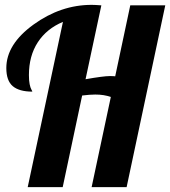

<svg xmlns="http://www.w3.org/2000/svg" viewBox="-20 -770 700 790"><path d="M397 -748 332 -444Q406 -457 432 -457Q447 -457 454 -456L516 -748H660L501 0H357L436 -371Q408 -381 372 -381Q350 -381 318 -377L238 0H94L239 -680Q172 -652 135.5 -596Q99 -540 99 -461Q99 -438 102 -423.5Q105 -409 109 -402Q113 -395 113 -393Q59 -393 32.5 -415.5Q6 -438 6 -490Q6 -588 118 -669Q230 -750 357 -750Q371 -750 397 -748Z"/></svg>

Font: Lobster 1.3
Style: Regular
Weight: 400
Designer: Pablo Impallari
Foundry: Pablo Impallari. www.impallari.com
Version: Version 1.003 2010